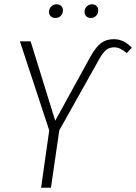

<svg xmlns="http://www.w3.org/2000/svg" viewBox="-20 -877 636 897"><path d="M210 -268 73 -684H123L238 -313L404 -615Q429 -659 453 -676.5Q477 -694 512 -694Q558 -694 596 -654L572 -629Q541 -656 514 -656Q492 -656 476.5 -644Q461 -632 443 -600L257 -268L218 0H172ZM209 -821Q209 -836 219 -846.5Q229 -857 245 -857Q258 -857 266 -849Q274 -841 274 -829Q274 -813 264 -803Q254 -793 238 -793Q225 -793 217 -801Q209 -809 209 -821ZM375 -821Q375 -836 385 -846.5Q395 -857 410 -857Q423 -857 431 -849Q439 -841 439 -829Q439 -813 429 -803Q419 -793 404 -793Q391 -793 383 -801Q375 -809 375 -821Z"/></svg>

Font: Fira Sans Condensed ExtraLight
Style: Italic
Weight: 275
Width: 3
Italic angle: -8°
Designer: Carrois Corporate & Edenspiekermann AG
Foundry: Carrois Corporate GbR & Edenspiekermann AG
Version: Version 4.203